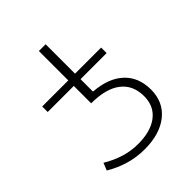

<svg xmlns="http://www.w3.org/2000/svg" viewBox="-206 -852 984 984"><g transform="rotate(-45 286.0 -360.0)"><path d="M53 -477V-517H242V-730H291V-517H480V-477H291V-387Q396 -379 452.5 -326Q509 -273 509 -184Q509 -94 444.5 -42Q380 10 269 10Q157 10 55 -51L71 -91Q167 -33 264 -33Q357 -33 408.5 -73Q460 -113 460 -185Q460 -265 404.5 -308Q349 -351 242 -351V-477Z"/></g></svg>

Font: M PLUS 1p Light
Style: Regular
Weight: 300
Version: Version 1.061